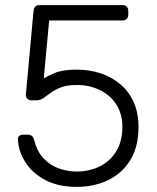

<svg xmlns="http://www.w3.org/2000/svg" viewBox="-20 -720 612 750"><path d="M280 10Q207 10 156.5 -17Q106 -44 79 -86.5Q52 -129 50 -175Q49 -184 55 -189Q61 -194 70 -194H89Q97 -194 103.5 -190Q110 -186 114 -171Q125 -128 150.5 -101Q176 -74 210 -62Q244 -50 280 -50Q329 -50 369.5 -70Q410 -90 434 -129Q458 -168 458 -224Q458 -276 434 -312.5Q410 -349 369.5 -368.5Q329 -388 280 -388Q243 -388 219 -379Q195 -370 179 -358Q163 -346 150 -337Q137 -328 121 -328H103Q94 -328 87 -334.5Q80 -341 81 -350L111 -677Q112 -688 117.5 -694Q123 -700 133 -700H459Q469 -700 475 -694Q481 -688 481 -678V-662Q481 -652 475 -646Q469 -640 459 -640H172L151 -414Q162 -421 193 -434.5Q224 -448 280 -448Q330 -448 373.5 -433.5Q417 -419 450.5 -390.5Q484 -362 502.5 -320.5Q521 -279 521 -224Q521 -146 488.5 -94Q456 -42 401.5 -16Q347 10 280 10Z"/></svg>

Font: Rubik Light Light
Style: Regular
Weight: 300
Version: Version 2.101